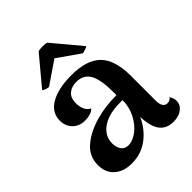

<svg xmlns="http://www.w3.org/2000/svg" viewBox="-210 -854 981 981"><g transform="rotate(-45 281.0 -363.0)"><path d="M555 -55Q555 -27 531 -8.5Q507 10 468 10Q420 10 394 -22.5Q368 -55 365 -128Q336 -65 285 -27.5Q234 10 167 10Q109 10 73.5 -21Q38 -52 38 -107Q38 -171 86.5 -212Q135 -253 210 -274Q277 -293 358 -293V-319Q358 -404 335.5 -445Q313 -486 261 -486Q226 -486 204 -467.5Q182 -449 182 -409Q182 -386 190.5 -366Q199 -346 219 -336Q209 -325 191.5 -319.5Q174 -314 154 -314Q112 -314 86.5 -340Q61 -366 61 -405Q61 -464 116.5 -496Q172 -528 268 -528Q378 -528 429 -476.5Q480 -425 480 -311V-132Q480 -79 514 -79Q521 -79 529 -82.5Q537 -86 542 -94Q555 -75 555 -55ZM362 -253Q282 -255 235 -232Q204 -217 186 -192Q168 -167 168 -135Q168 -106 181 -87Q194 -68 221 -68Q252 -68 285 -93Q318 -118 340 -160.5Q362 -203 362 -253ZM108 -580 235 -732Q243 -736 268 -736Q290 -736 298 -732L425 -580Q424 -576 409.5 -571Q395 -566 387 -566L267 -650L144 -566Q136 -566 122.5 -571Q109 -576 108 -580Z"/></g></svg>

Font: Arima Madurai ExtraBold
Style: Regular
Weight: 800
Designer: Joana Correia and Natanael Gama
Foundry: NDISCOVER
Version: Version 1.020